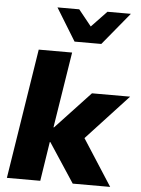

<svg xmlns="http://www.w3.org/2000/svg" viewBox="-61 -989 764 1037"><g transform="rotate(5 320.5 -470.5)"><path d="M16 0 127 -705H308L243 -294H246L434 -495H641L393 -227L390 -289L576 0H373L233 -213H230L197 0ZM316 -765 208 -941H326L396 -854L479 -941H606L461 -765Z"/></g></svg>

Font: Nunito Sans 11pt Black
Style: Italic
Weight: 900
Italic angle: -9°
Version: Version 3.101;gftools[0.9.27]